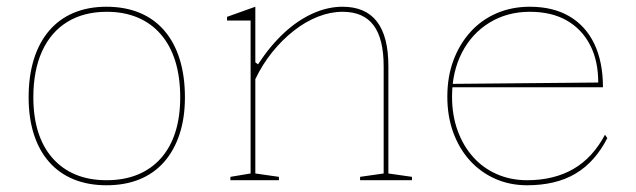

<svg xmlns="http://www.w3.org/2000/svg" viewBox="-20 -535 1888 570"><path d="M296 -515Q351 -515 394.5 -497Q438 -479 468 -444Q498 -409 513.5 -359Q529 -309 529 -246Q529 -185 513 -136.5Q497 -88 467 -54Q437 -20 394 -2.5Q351 15 296 15Q242 15 199 -2.5Q156 -20 126 -54Q96 -88 80.5 -136.5Q65 -185 65 -246Q65 -309 80.5 -359Q96 -409 126 -444Q156 -479 199 -497Q242 -515 296 -515ZM297 -500Q229 -500 180 -470Q131 -440 105 -383Q79 -326 79 -246Q79 -188 93.5 -142.5Q108 -97 136.5 -65Q165 -33 205 -16.5Q245 0 296 0Q348 0 388.5 -16.5Q429 -33 457.5 -65Q486 -97 500.5 -142.5Q515 -188 515 -246Q515 -306 500.5 -353Q486 -400 457.5 -433Q429 -466 388.5 -483Q348 -500 297 -500Z M1203 -10V0H1049V-10L1119 -20V-338Q1119 -420 1089 -460Q1059 -500 997 -500Q961 -500 924 -485.5Q887 -471 852.5 -444Q818 -417 788.5 -380.5Q759 -344 738 -300V-20L808 -10V0H664V-10L724 -20V-474H654V-485L738 -515V-350L746 -344Q782 -399 823 -437Q864 -475 908.5 -495Q953 -515 997 -515Q1031 -515 1056.5 -504Q1082 -493 1099 -471Q1116 -449 1124.5 -416Q1133 -383 1133 -338V-20Z M1553 -515Q1622 -515 1670.5 -486.5Q1719 -458 1744.5 -404.5Q1770 -351 1770 -276H1322V-286L1756 -290Q1756 -355 1731.5 -402Q1707 -449 1662 -474.5Q1617 -500 1553 -500Q1486 -500 1433.5 -468Q1381 -436 1351.5 -379Q1322 -322 1322 -248Q1322 -193 1338.5 -147.5Q1355 -102 1384.5 -69Q1414 -36 1455 -18Q1496 0 1545 0Q1585 0 1619.5 -8.5Q1654 -17 1682.5 -33.5Q1711 -50 1734.5 -75.5Q1758 -101 1776 -135L1783 -125Q1765 -90 1741.5 -63.5Q1718 -37 1688.5 -19.5Q1659 -2 1623 6.5Q1587 15 1545 15Q1493 15 1449.5 -4.5Q1406 -24 1374.5 -59Q1343 -94 1325.5 -142Q1308 -190 1308 -248Q1308 -307 1326 -355.5Q1344 -404 1376.5 -440Q1409 -476 1454 -495.5Q1499 -515 1553 -515Z"/></svg>

Font: Kalnia Thin Thin
Style: Regular
Weight: 250
Version: Version 1.105